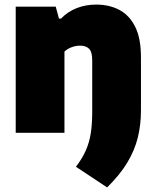

<svg xmlns="http://www.w3.org/2000/svg" viewBox="-20 -579 680 837"><path d="M447 238 311 148Q338.5 112 354 77Q369.5 42 375.8 1.8Q382 -38.5 382 -90V-316Q382 -353 368.2 -366.5Q354.5 -380 329 -380Q316 -380 303.5 -376.8Q291 -373.5 280 -367.8Q269 -362 261 -354V0H48.5V-550H223L237 -498H246Q275 -528 314 -543.5Q353 -559 400 -559Q456 -559 500 -536Q544 -513 569.2 -462.5Q594.5 -412 594.5 -329V-98Q594.5 -35.5 580.8 20.5Q567 76.5 534.8 130Q502.5 183.5 447 238Z"/></svg>

Font: Encode Sans Condensed Thin Black
Style: Regular
Weight: 900
Version: Version 3.002